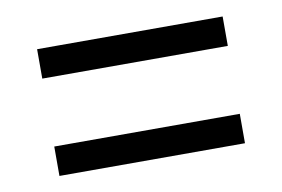

<svg xmlns="http://www.w3.org/2000/svg" viewBox="-41 -544 548 373"><g transform="rotate(-10 232.5 -357.0)"><path d="M50 -424H416V-482H50ZM50 -232H416V-290H50Z"/></g></svg>

Font: Noto Serif Myanmar Condensed
Style: Regular
Weight: 400
Width: 3
Designer: Ben Mitchell and the Monotype Design Team
Foundry: Monotype Imaging Inc.
Version: Version 2.106